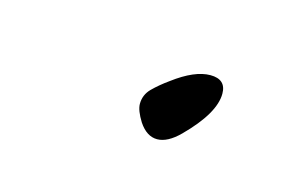

<svg xmlns="http://www.w3.org/2000/svg" viewBox="-29 -94 210 142"><g transform="rotate(15 76.0 -23.0)"><path d="M95 5Q87 5 81 -4Q76 -12 76 -17Q76 -24 81 -29Q86 -34 93 -39Q109 -51 121 -51Q133 -51 133 -40Q133 -25 112 -4Q103 5 95 5Z"/></g></svg>

Font: Grey Qo
Style: Regular
Weight: 400
Designer: Robert E. Leuschke
Foundry: Robert E. Leuschke
Version: Version 2.010